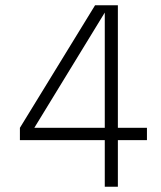

<svg xmlns="http://www.w3.org/2000/svg" viewBox="-20 -715 613 733"><path d="M380 -227V-667L111 -227ZM430 -2H380V-180H56V-227L343 -695H430V-227H541V-180H430Z"/></svg>

Font: LXGW 975 Gothic SC 200W
Style: Regular
Weight: 200
Version: Version 2.01;February 25, 2021